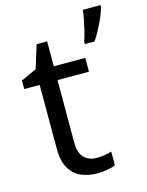

<svg xmlns="http://www.w3.org/2000/svg" viewBox="-116 -832 702 914"><g transform="rotate(-15 235.0 -375.0)"><path d="M264 -62Q284 -62 305 -65.5Q326 -69 339 -73V-6Q325 1 299 5.5Q273 10 249 10Q207 10 171.5 -4.5Q136 -19 114 -55Q92 -91 92 -156V-468H16V-510L93 -545L128 -659H180V-536H335V-468H180V-158Q180 -109 203.5 -85.5Q227 -62 264 -62ZM470 -751Q466 -733 454.5 -706Q443 -679 428 -650.5Q413 -622 398 -600H350V-612Q357 -631 363.5 -657.5Q370 -684 375.5 -711.5Q381 -739 383 -760H470Z"/></g></svg>

Font: Noto Sans Multani
Style: Regular
Weight: 400
Designer: Monotype Design Team
Foundry: Monotype Imaging Inc.
Version: Version 2.002; ttfautohint (v1.8.4.7-5d5b)